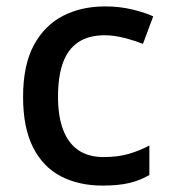

<svg xmlns="http://www.w3.org/2000/svg" viewBox="-20 -569 530 599"><path d="M300 10Q226 10 170 -19Q114 -48 83 -109.5Q52 -171 52 -266Q52 -366 85.5 -428Q119 -490 176.5 -519.5Q234 -549 308 -549Q353 -549 392.5 -539.5Q432 -530 458 -518L426 -432Q398 -443 366.5 -451Q335 -459 307 -459Q257 -459 224.5 -437.5Q192 -416 176.5 -373.5Q161 -331 161 -267Q161 -206 177 -164Q193 -122 224.5 -100.5Q256 -79 303 -79Q348 -79 382 -89Q416 -99 446 -115V-23Q417 -6 383 2Q349 10 300 10Z"/></svg>

Font: Noto Sans Devanagari Medium
Style: Regular
Weight: 500
Version: Version 2.003